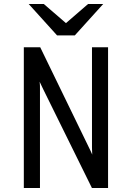

<svg xmlns="http://www.w3.org/2000/svg" viewBox="-20 -935 656 955"><path d="M98.5 0V-700H180L422 -202Q425.4 -195.5 430.4 -184.8Q435.4 -174.1 438.8 -166Q438.2 -180.1 437.9 -187.9Q437.5 -195.6 437.5 -202.8V-700H517.5V0H437.2L195 -491Q191.2 -498.8 186.1 -509.6Q180.9 -520.5 177.2 -528.5Q178.6 -516.8 178.7 -508.1Q178.8 -499.5 178.8 -491.8V0ZM263.8 -759 122.8 -915H198L308 -820L418 -915H493.2L352.2 -759Z"/></svg>

Font: Overpass Mono Light
Style: Regular
Weight: 300
Monospace: yes
Designer: Delve Withrington, Dave Bailey
Foundry: Delve Fonts LLC
Version: Version 4.000